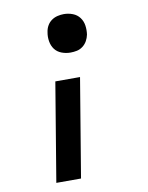

<svg xmlns="http://www.w3.org/2000/svg" viewBox="-84 -599 668 865"><g transform="rotate(-10 250.0 -166.5)"><path d="M268 -362Q247 -362 227.5 -369.5Q208 -377 196.5 -392.5Q185 -408 181.5 -429Q178 -450 182 -471Q184 -486 191.5 -499.5Q199 -513 211.5 -522Q224 -531 239 -534.5Q254 -538 268 -538Q289 -538 308.5 -530.5Q328 -523 340 -507Q352 -491 355 -470.5Q358 -450 355 -429Q352 -414 344.5 -400.5Q337 -387 324.5 -377.5Q312 -368 297.5 -365Q283 -362 268 -362ZM103 205 178 -246H291L216 205Z"/></g></svg>

Font: Iosevka Slab
Style: Bold Italic
Weight: 700
Italic angle: -9°
Monospace: yes
Designer: Belleve Invis
Foundry: Belleve Invis
Version: Version 11.1.0; ttfautohint (v1.8.3)